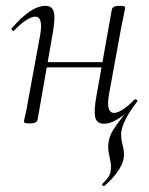

<svg xmlns="http://www.w3.org/2000/svg" viewBox="-20 -415 510 658"><path d="M338 222Q337 224 332.5 221Q328 218 331 215Q345 201 351.5 191.5Q358 182 359 172Q362 155 358.5 138.5Q355 122 352 104.5Q349 87 353 67Q357 48 367.5 31Q378 14 395.5 -8.5Q413 -31 436 -65L421 -36Q373 9 336 9Q312 9 306.5 -12.5Q301 -34 311 -89L363 -381Q365 -395 388 -395Q402 -395 405.5 -393.5Q409 -392 409 -389Q409 -386 404 -363Q399 -340 394 -313L353 -89Q343 -28 371 -28Q382 -28 400.5 -39.5Q419 -51 441 -74Q443 -76 448 -73Q453 -70 450 -67Q433 -45 421.5 -26Q410 -7 404 8Q398 23 396 34Q393 56 400 81Q407 106 404 127Q403 135 397 149Q391 163 377 181.5Q363 200 338 222ZM83 8Q70 8 66 6.5Q62 5 62 2Q62 -1 67.5 -24.5Q73 -48 77 -74L118 -297Q128 -358 101 -358Q89 -358 70 -346Q51 -334 29 -311Q26 -307 21.5 -311.5Q17 -316 21 -319Q54 -357 82.5 -376Q111 -395 136 -395Q159 -395 164.5 -373.5Q170 -352 160 -297L109 -6Q107 8 83 8ZM118 -184 122 -202H352L349 -184Z"/></svg>

Font: Cormorant Infant Light
Style: Italic
Weight: 300
Italic angle: -10°
Designer: Christian Thalmann (Catharsis Fonts)
Foundry: Catharsis Fonts
Version: Version 4.001